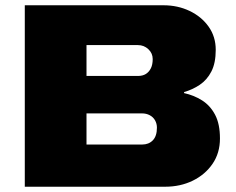

<svg xmlns="http://www.w3.org/2000/svg" viewBox="-20 -708 894 728"><path d="M74 0V-688H600Q654 -688 699 -666.5Q744 -645 771 -607Q798 -569 798 -519Q798 -469 781.5 -437Q765 -405 737.5 -386.5Q710 -368 678 -359V-355Q715 -347 746 -327.5Q777 -308 795.5 -273Q814 -238 814 -183Q814 -128 786 -87Q758 -46 711 -23Q664 0 606 0ZM308 -160H519Q544 -160 559.5 -176Q575 -192 575 -224Q575 -239 568 -251.5Q561 -264 548 -271Q535 -278 519 -278H308ZM308 -420H503Q521 -420 533 -427.5Q545 -435 552 -449Q559 -463 559 -484Q559 -506 542.5 -521.5Q526 -537 503 -537H308Z"/></svg>

Font: Archivo SemiBold SemiExpanded Black
Style: Regular
Weight: 900
Width: 6
Version: Version 2.001